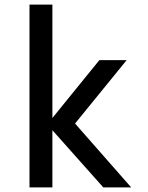

<svg xmlns="http://www.w3.org/2000/svg" viewBox="-20 -810 640 830"><path d="M206.5 -247V0H107.5V-790H206.5V-300L409.5 -550H527.5L304.5 -276L547 0H426.5Z"/></svg>

Font: JuliaMono Medium
Style: Regular
Weight: 500
Monospace: yes
Designer: cormullion
Foundry: corm
Version: Version 0.054; ttfautohint (v1.8.4)